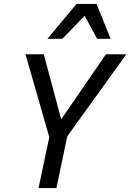

<svg xmlns="http://www.w3.org/2000/svg" viewBox="-20 -950 658 970"><path d="M319.8 -261.2 265.1 0H174.8L229 -256.8L108.9 -675.8H201.2L289.1 -347.2L515.1 -675.8H618.2ZM470.7 -753.9 407.7 -870.1 294.9 -753.9H219.7L366.7 -930.2H467.8L539.1 -753.9Z"/></svg>

Font: Lorenzo Sans
Style: Italic
Weight: 400
Italic angle: -12°
Foundry: Intel Corporation
Version: Version 1.00; ttfautohint (v1.5)